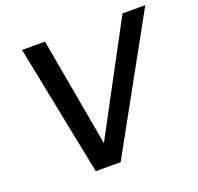

<svg xmlns="http://www.w3.org/2000/svg" viewBox="-122 -827 989 959"><g transform="rotate(-20 372.5 -347.5)"><path d="M90 -695H212L315 -118L624 -695H745L361 0H229Z"/></g></svg>

Font: SVN-Poppins Medium
Style: Italic
Weight: 500
Italic angle: -10°
Designer: Ninad Kale (Devanagari), Jonny Pinhorn (Latin)
Foundry: Indian Type Foundry
Version: Version 3.002 2017; ttfautohint (v1.8.3)